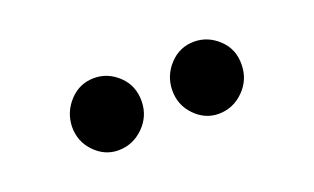

<svg xmlns="http://www.w3.org/2000/svg" viewBox="-35 -902 663 405"><g transform="rotate(-20 296.0 -699.5)"><path d="M406 -619.5Q375.5 -619.5 352.8 -643Q330 -666.5 330.5 -700Q331 -732.5 353.5 -756.5Q376 -780.5 408.5 -780.5Q439.5 -780.5 463.5 -757.8Q487.5 -735 486.5 -700Q486 -666.5 462.2 -643Q438.5 -619.5 406 -619.5ZM181 -619.5Q150.5 -619.5 127.8 -643Q105 -666.5 105.5 -700Q106.5 -732.5 129 -756.5Q151.5 -780.5 184 -780.5Q215 -780.5 238.8 -757.8Q262.5 -735 262 -700Q261.5 -666.5 237.5 -643Q213.5 -619.5 181 -619.5Z"/></g></svg>

Font: Edu QLD Hand
Style: Regular
Weight: 400
Designer: Tina and Corey Anderson, Eben Sorkin
Foundry: Sorkin Type Co.
Version: Version 2.000